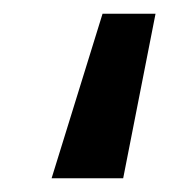

<svg xmlns="http://www.w3.org/2000/svg" viewBox="-20 -136 275 279"><path d="M129 -116H206L159 123H55Z"/></svg>

Font: sheba-seeBold
Style: Regular
Weight: 600
Designer: Mohamed Galeb, the designers
Foundry: Kief Type Foundry
Version: Version 2.010; ttfautohint (v1.5.33-1714) -l 8 -r 50 -G 200 